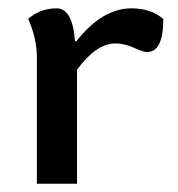

<svg xmlns="http://www.w3.org/2000/svg" viewBox="-20 -445 432 465"><path d="M166.5 0H69.3V-307.1Q69.3 -351.1 48.3 -399.4Q77.6 -424.8 117.2 -424.8Q155.8 -424.8 161.6 -345.2H165Q227.5 -424.8 298.3 -424.8Q346.2 -424.8 375.5 -398.9Q375.5 -318.8 335.9 -318.8Q327.6 -318.8 304.4 -329.3Q281.2 -339.8 259.8 -339.8Q212.9 -339.8 166.5 -275.9Z"/></svg>

Font: Bainsley
Style: Regular
Weight: 400
Designer: Paul James MIller
Foundry: High-Logic / Made with FontCreator
Version: Version 1.411;March 28, 2021;FontCreator 13.0.0.2683 64-bit